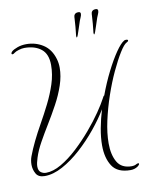

<svg xmlns="http://www.w3.org/2000/svg" viewBox="-90 -816 774 959"><g transform="rotate(-10 297.0 -337.0)"><path d="M494 74Q428 74 401.5 33Q375 -8 375 -72Q375 -112 383.5 -158Q392 -204 406 -250Q379 -205 339 -156Q299 -107 252.5 -65Q206 -23 158 3Q110 29 67 29Q35 29 23 7.5Q11 -14 11 -38Q11 -60 18 -79Q31 -114 49.5 -152Q68 -190 90 -229Q116 -275 139.5 -322Q163 -369 178.5 -416.5Q194 -464 194 -512Q194 -568 162 -593.5Q130 -619 77 -619Q64 -619 48 -614Q32 -609 26 -604Q19 -598 14 -598Q9 -598 9 -603Q9 -607 15 -613Q24 -621 44.5 -628.5Q65 -636 90 -636Q137 -636 175 -611.5Q213 -587 228 -535Q234 -514 234 -491Q234 -449 218.5 -403Q203 -357 178 -311Q153 -265 126 -221Q102 -182 80 -142.5Q58 -103 47 -68Q43 -56 40.5 -44.5Q38 -33 38 -25Q38 -3 50 5.5Q62 14 76 14Q112 14 153.5 -10Q195 -34 236.5 -72.5Q278 -111 315 -154.5Q352 -198 379 -237.5Q406 -277 419 -302Q425 -315 429 -316Q452 -378 479 -431.5Q506 -485 531.5 -522Q557 -559 575 -569Q578 -571 584 -571Q594 -571 594 -566Q594 -561 585 -557Q571 -550 549 -514.5Q527 -479 502.5 -426.5Q478 -374 457 -312.5Q436 -251 422.5 -189.5Q409 -128 409 -76Q409 -18 430.5 19Q452 56 504 56Q516 56 526 51H525Q532 47 537 47Q541 47 541 50Q541 56 531 63Q515 74 494 74ZM439 -636Q435 -625 432 -625Q431 -625 430.5 -631Q430 -637 431 -640Q433 -656 435 -679Q437 -702 438 -723V-726Q438 -735 443.5 -741.5Q449 -748 462 -748Q473 -748 473 -738Q473 -731 469 -722Q465 -713 462 -705Q456 -688 450 -668.5Q444 -649 439 -636ZM351 -636Q347 -625 344 -625Q343 -625 342.5 -631Q342 -637 343 -640Q345 -656 347 -679Q349 -702 350 -723V-726Q350 -735 355.5 -741.5Q361 -748 374 -748Q385 -748 385 -738Q385 -731 381 -722Q377 -713 374 -705Q368 -688 362 -668.5Q356 -649 351 -636Z"/></g></svg>

Font: Fuggles
Style: Regular
Weight: 400
Designer: Rob Leuschke
Foundry: Robert E. Leuschke
Version: Version 1.100; ttfautohint (v1.8.3)